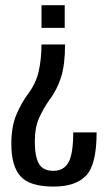

<svg xmlns="http://www.w3.org/2000/svg" viewBox="-20 -616 398 722"><path d="M224.6 -448.8H136.1Q135.7 -393 125.6 -348.1Q115.6 -303.2 85.9 -263.3Q61.5 -231 42 -185.9Q22.6 -140.9 22.6 -74.1Q22.6 8.5 57.2 47Q91.8 85.6 181.7 85.6Q264.2 85.6 303.7 44.4Q343.3 3.1 343.3 -118.1H255.4Q255.4 -37.8 237.7 -5.7Q220 26.4 180.9 26.4Q140.9 26.4 125.9 -1.1Q110.9 -28.6 110.9 -84.4Q110.9 -136.2 126.7 -171.6Q142.6 -207 164.2 -237.9Q194.1 -277 209.3 -324.6Q224.6 -372.1 224.6 -448.8ZM223.4 -511.1V-596.5H136.1V-511.1Z"/></svg>

Font: Anybody Thin Condensed
Style: Regular
Weight: 100
Width: 3
Version: Version 1.113;gftools[0.9.25]